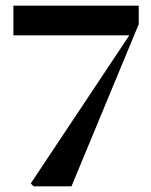

<svg xmlns="http://www.w3.org/2000/svg" viewBox="-20 -654 529 674"><path d="M467 -634V-569L231 0H98L88 -10L434 -530H27V-634Z"/></svg>

Font: DeepMind Serif Display
Style: Regular
Weight: 800
Designer: Frank Grießhammer / Modifications: Colophon Foundry
Foundry: Colophon Foundry
Version: Version 5.002